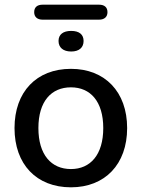

<svg xmlns="http://www.w3.org/2000/svg" viewBox="-20 -791 605 820"><path d="M403 -707C426 -707 439 -719 439 -739C439 -760 426 -771 403 -771H162C139 -771 126 -760 126 -739C126 -719 139 -707 162 -707ZM284 -571C318 -571 337 -588 337 -616C337 -644 318 -659 284 -659C250 -659 230 -644 230 -616C230 -588 250 -571 284 -571ZM283 9C428 9 523 -89 523 -244C523 -399 428 -497 283 -497C136 -497 42 -399 42 -244C42 -89 136 9 283 9ZM283 -69C199 -69 144 -130 144 -244C144 -358 199 -418 283 -418C366 -418 421 -358 421 -244C421 -130 366 -69 283 -69Z"/></svg>

Font: Nunito SemiBold
Style: Regular
Weight: 600
Designer: Vernon Adams
Foundry: Vernon Adams
Version: Version 3.602